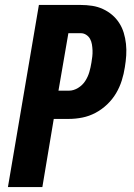

<svg xmlns="http://www.w3.org/2000/svg" viewBox="-20 -755 540 775"><path d="M12 0 137 -735H306Q329 -735 352 -731.5Q375 -728 395.5 -718.5Q416 -709 432.5 -695Q449 -681 461 -662.5Q473 -644 479.5 -622.5Q486 -601 488.5 -578Q491 -555 489.5 -531.5Q488 -508 484 -484Q480 -457 471.5 -430Q463 -403 448.5 -378.5Q434 -354 412.5 -333.5Q391 -313 365.5 -299.5Q340 -286 312.5 -280.5Q285 -275 258 -275H197L151 0ZM258 -389Q277 -389 295 -400Q313 -411 324 -428Q335 -445 340.5 -464Q346 -483 349 -502Q351 -514 352.5 -526.5Q354 -539 353.5 -551.5Q353 -564 351 -576Q349 -588 343.5 -598Q338 -608 328 -614.5Q318 -621 306 -621H256L216 -389Z"/></svg>

Font: iosevka_custom_sans_ss08 Heavy
Style: Italic
Weight: 900
Italic angle: -10°
Designer: Belleve Invis
Foundry: Belleve Invis
Version: Version 10.3.0; ttfautohint (v1.8.3)